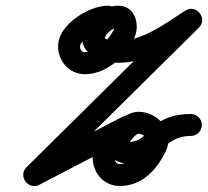

<svg xmlns="http://www.w3.org/2000/svg" viewBox="-20 -598 711 656"><path d="M349 -578.5C349 -578.5 349 -578.5 349 -578.5C290.5 -578.5 211.6 -530.4 187.1 -477.8C159.4 -418.4 201.7 -344.5 269 -344.5C344.9 -344.5 408.8 -404.8 439.3 -470.2C459.6 -513.6 441 -578.5 385 -578.5C335.9 -578.5 290.7 -545.6 270.3 -501.8C232.9 -421.5 318.8 -383.5 383.9 -383.5C486.6 -383.5 570.7 -445.4 653.3 -498.4C672.1 -510.5 668.4 -533 656 -548.4C643.6 -563.9 622.6 -572.4 606.6 -556.7C428 -380 249.3 -203.3 70.6 -26.7C55.5 -11.7 57 8.2 67 21.9C77 35.6 95.4 43.1 114.3 33.3C221 -22.2 327.7 -77.7 434.4 -133.2C454.8 -143.8 454 -166.5 443.6 -183.1C433.1 -199.7 413 -210.3 394.6 -196.5C360.3 -170.7 325.4 -146.1 306.6 -105.8C277.2 -42.6 314.7 37.5 389.3 37.5C465.6 37.5 517.1 -18.5 547.2 -83.2C577.6 -148.3 520.9 -216 453.7 -216C406.9 -216 363.3 -168 344.8 -128.3C320.6 -76.7 373.9 -38.2 420.4 -38.2C525.5 -38.2 532.9 -133.6 632 -133.5C652.7 -133.5 669.5 -150.2 669.5 -171C669.5 -191.7 652.8 -208.5 632 -208.5C632 -208.5 632 -208.5 632 -208.5C590.3 -208.5 549.4 -200.2 515.5 -174.8C481 -148.9 468.2 -113.2 420.4 -113.2C404.2 -113.2 409.7 -123.6 413.4 -108.4C414 -105.9 414.2 -103.7 413.9 -101.2C413.8 -99.6 412.1 -95.2 412.7 -96.7C417.8 -107.6 442.2 -141 453.7 -141C465.7 -141 485.9 -129.1 479.2 -114.8C462.1 -78.1 434.3 -37.5 389.3 -37.5C370.5 -37.5 368.5 -61.1 374.6 -74.2C387.4 -101.5 416.2 -118.9 439.6 -136.5C458 -150.3 458.2 -171.4 448.8 -186.4C439.3 -201.4 420.2 -210.4 399.8 -199.8C293.1 -144.3 186.4 -88.8 79.7 -33.3C60.8 -23.5 64.2 -1 76 15.3C87.9 31.5 108.2 41.6 123.4 26.7C302 -150 480.7 -326.7 659.4 -503.3C675.3 -519.1 673.1 -539.7 662.1 -553.3C651.2 -567 631.6 -573.7 612.7 -561.6C543.9 -517.3 469.2 -458.5 383.9 -458.5C371.3 -458.5 334.4 -461.7 338.3 -470.2C346.4 -487.4 365.1 -503.5 385 -503.5C388 -503.5 379 -504.5 376.5 -506.2C367.1 -512.3 376.5 -512.9 371.3 -501.8C353.6 -463.8 314.5 -419.5 269 -419.5C256.2 -419.5 250.4 -436.2 255.1 -446.2C267.3 -472.4 320.1 -503.5 349 -503.5C369.7 -503.5 386.5 -520.2 386.5 -541C386.5 -561.7 369.7 -578.5 349 -578.5Z"/></svg>

Font: FRB American Cursive Extrabold
Style: Bold Italic
Weight: 800
Italic angle: -25°
Version: Version 2.0;Modular Font Editor K font №1